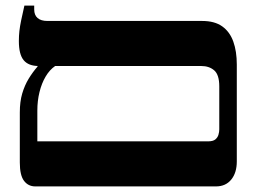

<svg xmlns="http://www.w3.org/2000/svg" viewBox="-20 -667 932 687"><path d="M106.4 0Q80.9 0 65.9 -20Q50.9 -39.9 50.9 -85.5V-264.7Q50.9 -303.2 59.5 -332.4Q68.2 -361.7 82.6 -385.4Q97.1 -409.1 114.3 -428.8V-470.4H177.3V-430.8Q157.6 -417.3 143.3 -393.1Q128.9 -368.8 121.3 -337.5Q113.6 -306.3 113.6 -271.1V-161.2H723.8Q742.1 -161.2 750.4 -168Q758.8 -174.9 761.7 -185Q764.6 -195.1 764.6 -204.1V-357.8Q764.6 -399.5 746.5 -415.2Q728.4 -430.8 700.3 -430.8H118.9Q81.9 -430.8 64.7 -451.6Q47.5 -472.3 47.5 -520.2Q47.5 -539.3 49.4 -555.9Q51.2 -572.5 55.6 -593.7Q60 -614.9 67.3 -647H102.4V-633Q102.4 -613.2 114.4 -602.6Q126.4 -592 149.8 -592H703.4Q748 -592 775.2 -572.6Q802.3 -553.2 814.8 -518.2Q827.3 -483.3 827.3 -436V-89.5Q827.3 -48.7 807.4 -24.4Q787.4 0 752.8 0Z"/></svg>

Font: Noto Serif Hebrew
Style: Regular
Weight: 400
Designer: Monotype Design Team
Foundry: Monotype Imaging Inc.
Version: Version 2.003